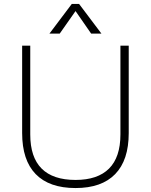

<svg xmlns="http://www.w3.org/2000/svg" viewBox="-20 -943 762 971"><path d="M362 8Q229 8 160.5 -62.5Q92 -133 92 -270V-712H133V-263Q133 -148 190.5 -90.5Q248 -33 362 -33Q474 -33 531.5 -90.5Q589 -148 589 -263V-712H631V-270Q631 -133 562.5 -62.5Q494 8 362 8ZM282 -773H230L343 -923H380L493 -773H441L362 -887Z"/></svg>

Font: Muli ExtraLight
Style: Regular
Weight: 250
Designer: Vernon Adams
Foundry: Vernon Adams
Version: Version 2.100; ttfautohint (v1.8.1.43-b0c9)